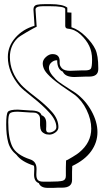

<svg xmlns="http://www.w3.org/2000/svg" viewBox="-20 -783 496 930"><path d="M396 -412 340 -410Q296 -410 284 -436Q257 -447 257 -491H254Q241 -491 229 -480.5Q217 -470 217 -454Q217 -438 233 -418Q249 -398 265.5 -386Q282 -374 311 -355.5Q340 -337 346 -333Q394 -298 423 -245.5Q452 -193 452 -143Q452 -93 421.5 -50.5Q391 -8 330 21L329 50V89Q329 126 281 126H261L239 127H211Q177 127 168 104Q145 96 145 63L146 37Q146 24 144 19H143Q84 0 60 -33Q29 -58 19.5 -94Q10 -130 10 -180Q10 -230 18 -241Q26 -252 66 -252L126 -248Q175 -248 181 -225Q204 -217 204 -186V-170Q204 -168 203.5 -161.5Q203 -155 203.5 -153Q204 -151 205 -148Q207 -141 218.5 -141Q230 -141 241.5 -148.5Q253 -156 253 -167Q253 -200 219.5 -237Q186 -274 137.5 -312Q89 -350 75 -366Q18 -433 18 -507Q18 -559 54.5 -600.5Q91 -642 147 -658V-663Q147 -663 142 -737Q142 -756 159 -760Q173 -763 199 -763H223Q285 -763 306 -746V-723L323 -722H326V-651Q361 -640 394.5 -607Q428 -574 442 -544Q456 -514 456 -454V-448Q456 -412 412 -412ZM299 29 300 -6Q304 -6 331 -22.5Q358 -39 363 -44Q422 -92 422 -160Q422 -204 399.5 -250.5Q377 -297 340 -325Q262 -377 234 -401.5Q206 -426 196.5 -442.5Q187 -459 187 -476Q187 -493 202.5 -507Q218 -521 234 -521Q272 -521 269 -480Q268 -465 279.5 -452.5Q291 -440 320 -440L376 -442H392Q413 -442 419.5 -449.5Q426 -457 426 -494.5Q426 -532 412 -561Q398 -590 370.5 -615.5Q343 -641 309 -644Q296 -645 296 -658V-740Q291 -753 220 -753H188Q152 -753 152 -737L157 -663L158 -654Q147 -649 110.5 -628Q74 -607 64 -597Q28 -561 28 -507Q28 -434 82 -373Q100 -353 151 -314Q202 -275 232.5 -240Q263 -205 263 -167Q263 -152 248.5 -141.5Q234 -131 219.5 -131Q205 -131 196.5 -135.5Q188 -140 183.5 -144.5Q179 -149 176 -160Q173 -176 174 -193V-206Q174 -220 167 -227.5Q160 -235 152.5 -236.5Q145 -238 128 -238L66 -242Q34 -242 27 -233Q20 -224 20 -191Q20 -114 39.5 -73.5Q59 -33 126 -11Q157 -1 157 35L156 63Q156 80 163 88.5Q170 97 191 97H219Q268 97 283.5 92.5Q299 88 299 69ZM148 -655V-657Q147 -656 147 -655Z"/></svg>

Font: Londrina Shadow
Style: Regular
Weight: 400
Designer: Marcelo Magalhaes
Foundry: Marcelo Magalhaes
Version: Version 1.001 2011